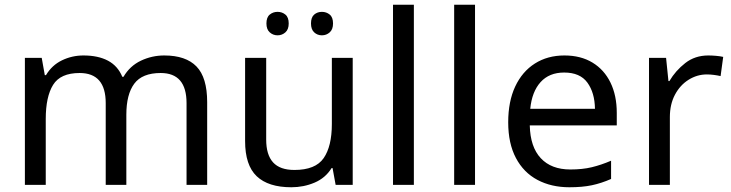

<svg xmlns="http://www.w3.org/2000/svg" viewBox="-20 -780 3086 810"><path d="M673 -546Q764 -546 809 -499.5Q854 -453 854 -349V0H767V-345Q767 -472 658 -472Q580 -472 546.5 -427Q513 -382 513 -296V0H426V-345Q426 -472 316 -472Q235 -472 204 -422Q173 -372 173 -278V0H85V-536H156L169 -463H174Q199 -505 241.5 -525.5Q284 -546 332 -546Q394 -546 435.5 -524Q477 -502 496 -456H501Q528 -502 574.5 -524Q621 -546 673 -546Z M1468 -536V0H1396L1383 -71H1379Q1353 -29 1307 -9.5Q1261 10 1209 10Q1112 10 1063 -36.5Q1014 -83 1014 -185V-536H1103V-191Q1103 -127 1132 -95Q1161 -63 1222 -63Q1311 -63 1345.5 -113Q1380 -163 1380 -257V-536ZM1104 -681Q1104 -707 1118 -718.5Q1132 -730 1151 -730Q1170 -730 1184 -718.5Q1198 -707 1198 -681Q1198 -656 1184 -643.5Q1170 -631 1151 -631Q1132 -631 1118 -643.5Q1104 -656 1104 -681ZM1292 -681Q1292 -707 1305.5 -718.5Q1319 -730 1338 -730Q1357 -730 1371 -718.5Q1385 -707 1385 -681Q1385 -656 1371 -643.5Q1357 -631 1338 -631Q1319 -631 1305.5 -643.5Q1292 -656 1292 -681Z M1726 0H1638V-760H1726Z M1984 0H1896V-760H1984Z M2361 -546Q2430 -546 2479.5 -516Q2529 -486 2555.5 -431.5Q2582 -377 2582 -304V-251H2215Q2217 -160 2261.5 -112.5Q2306 -65 2386 -65Q2437 -65 2476.5 -74.5Q2516 -84 2558 -102V-25Q2517 -7 2477 1.5Q2437 10 2382 10Q2306 10 2247.5 -21Q2189 -52 2156.5 -113.5Q2124 -175 2124 -264Q2124 -352 2153.5 -415Q2183 -478 2236.5 -512Q2290 -546 2361 -546ZM2360 -474Q2297 -474 2260.5 -433.5Q2224 -393 2217 -321H2490Q2489 -389 2458 -431.5Q2427 -474 2360 -474Z M2968 -546Q2983 -546 3000.5 -544.5Q3018 -543 3031 -540L3020 -459Q3007 -462 2991.5 -464Q2976 -466 2962 -466Q2921 -466 2885 -443.5Q2849 -421 2827.5 -380.5Q2806 -340 2806 -286V0H2718V-536H2790L2800 -438H2804Q2830 -482 2871 -514Q2912 -546 2968 -546Z"/></svg>

Font: Noto Sans Hanifi Rohingya
Style: Regular
Weight: 400
Designer: Monotype Design Team and DaltonMaag
Foundry: Google LLC
Version: Version 2.101